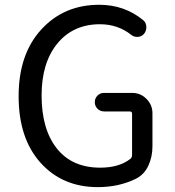

<svg xmlns="http://www.w3.org/2000/svg" viewBox="-20 -767 728 800"><path d="M387.7 12.7Q240.2 12.7 148.9 -88.9Q57.6 -190.4 57.6 -366.2Q57.6 -541 151.9 -644Q246.1 -747.1 393.6 -747.1Q499 -747.1 577.1 -682.6Q589.8 -671.9 589.8 -653.3Q589.8 -637.7 580.1 -626Q570.3 -614.3 554.2 -613.3Q538.1 -612.3 526.4 -622.1Q470.7 -666 396.5 -666Q285.2 -666 219.2 -585.9Q153.3 -505.9 153.3 -369.1Q153.3 -228.5 216.8 -148.4Q280.3 -68.4 397.5 -68.4Q475.6 -68.4 522.5 -104.5Q530.3 -110.4 530.3 -121.1V-293Q530.3 -302.7 520.5 -302.7H413.1Q397.5 -302.7 386.2 -314Q375 -325.2 375 -341.3Q375 -357.4 386.2 -368.7Q397.5 -379.9 413.1 -379.9H530.3Q565.4 -379.9 590.3 -355Q615.2 -330.1 615.2 -294.9V-157.2Q615.2 -113.3 598.1 -76.7Q581.1 -40 546.9 -22.5Q475.6 12.7 387.7 12.7Z"/></svg>

Font: irohamaru Regular
Style: Regular
Weight: 400
Designer: [Source Han Sans]
Ryoko NISHIZUKA  (kana & ideographs); Paul D. Hunt (Latin, Greek & Cyrillic); Wenlong ZHANG  (bopomofo
Version: Version 1.00